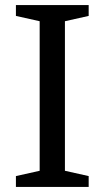

<svg xmlns="http://www.w3.org/2000/svg" viewBox="-20 -740 414 760"><path d="M237 -656V-64L331 -43V0H43V-43L137 -64V-656L43 -677V-720H331V-677Z"/></svg>

Font: Domine
Style: Regular
Weight: 400
Designer: Pablo Impallari, Rodrigo Fuenzalida, Brenda Gallo
Foundry: Pablo Impallari, Rodrigo Fuenzalida, Brenda Gallo
Version: Version 2.000;September 19, 2022;FontCreator 14.0.0.2877 64-